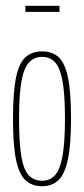

<svg xmlns="http://www.w3.org/2000/svg" viewBox="-20 -637 290 665"><path d="M126 8Q91 8 68.5 -12.5Q46 -33 35.5 -84Q25 -135 25 -225Q25 -320 36 -370.5Q47 -421 69.5 -440Q92 -459 126 -459Q160 -459 182 -440Q204 -421 215 -370.5Q226 -320 226 -225Q226 -135 215 -84Q204 -33 182 -12.5Q160 8 126 8ZM126 -11Q152 -11 169.5 -29Q187 -47 196 -94Q205 -141 205 -226Q205 -313 196 -359Q187 -405 169.5 -422.5Q152 -440 126 -440Q100 -440 82 -422.5Q64 -405 55 -359Q46 -313 46 -226Q46 -142 54 -95Q62 -48 80 -29.5Q98 -11 126 -11ZM68 -596V-617H186V-596Z"/></svg>

Font: Inconsolata UltraCondensed ExtraLight
Style: Regular
Weight: 200
Width: 1
Monospace: yes
Designer: Raph Levien, Cyreal, Brenton Simpson
Foundry: Raph Levien, Cyreal, Google
Version: Version 3.100; ttfautohint (v1.8.4.7-5d5b)